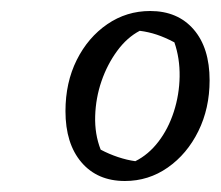

<svg xmlns="http://www.w3.org/2000/svg" viewBox="-20 -732 401 349"><path d="M207 -403Q157 -403 128 -437Q99 -471 99 -530Q99 -582 119.5 -623Q140 -664 175 -688Q210 -712 253 -712Q303 -712 332 -678.5Q361 -645 361 -586Q361 -535 340.5 -493.5Q320 -452 285 -427.5Q250 -403 207 -403ZM226 -439Q250 -451 268 -474.5Q286 -498 296 -529Q306 -560 306.5 -593Q307 -626 297 -655Q280 -664 265 -669Q250 -674 234 -676Q211 -664 193 -639.5Q175 -615 164.5 -584.5Q154 -554 153 -521Q152 -488 163 -460Q178 -452 194.5 -446.5Q211 -441 226 -439Z"/></svg>

Font: Piazzolla 24pt
Style: Italic
Weight: 400
Italic angle: -11.3°
Designer: Juan Pablo del Peral
Foundry: Huerta Tipografica
Version: Version 2.005